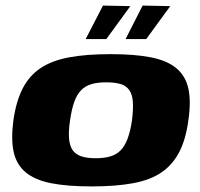

<svg xmlns="http://www.w3.org/2000/svg" viewBox="-20 -661 716 688"><path d="M308 7Q221 7 163 -4.5Q105 -16 72 -43.5Q39 -71 29 -116.5Q19 -162 28 -230Q38 -299 61.5 -344.5Q85 -390 125.5 -417Q166 -444 227.5 -455.5Q289 -467 376 -467Q463 -467 521 -455.5Q579 -444 612 -416.5Q645 -389 655 -343.5Q665 -298 655 -230Q646 -162 622.5 -116.5Q599 -71 559 -43.5Q519 -16 457 -4.5Q395 7 308 7ZM323 -94Q353 -94 375 -100.5Q397 -107 412 -122Q427 -137 437 -163.5Q447 -190 453 -230Q458 -271 456 -297Q454 -323 443 -338.5Q432 -354 411.5 -360Q391 -366 361 -366Q331 -366 309 -360Q287 -354 271.5 -338.5Q256 -323 246.5 -297Q237 -271 231 -230Q225 -190 227.5 -163.5Q230 -137 241 -122Q252 -107 272.5 -100.5Q293 -94 323 -94ZM430 -521 491 -641 590 -639 504 -521ZM287 -521 349 -641 447 -639 361 -521Z"/></svg>

Font: Genos ExtraBold
Style: Italic
Weight: 800
Italic angle: -8°
Version: Version 1.010